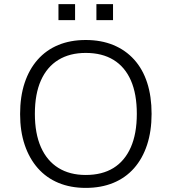

<svg xmlns="http://www.w3.org/2000/svg" viewBox="-20 -908 838 936"><path d="M398 8Q324 8 265 -16.5Q206 -41 164.5 -88Q123 -135 100.5 -201.5Q78 -268 78 -352Q78 -437 100 -503.5Q122 -570 163.5 -617Q205 -664 264 -688.5Q323 -713 398 -713Q473 -713 532.5 -688.5Q592 -664 634 -617.5Q676 -571 697.5 -504.5Q719 -438 719 -353Q719 -269 697 -202Q675 -135 633.5 -88Q592 -41 532.5 -16.5Q473 8 398 8ZM398 -55Q478 -55 533 -89Q588 -123 617.5 -189.5Q647 -256 647 -353Q647 -450 618 -516Q589 -582 533.5 -616Q478 -650 398 -650Q320 -650 264.5 -616Q209 -582 179.5 -516Q150 -450 150 -353Q150 -257 179.5 -190.5Q209 -124 264.5 -89.5Q320 -55 398 -55ZM450 -810V-888H531V-810ZM265 -810V-888H346V-810Z"/></svg>

Font: Nunito Sans 8pt Light
Style: Regular
Weight: 300
Version: Version 3.101;gftools[0.9.27]